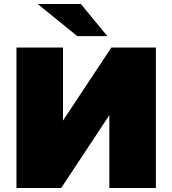

<svg xmlns="http://www.w3.org/2000/svg" viewBox="-20 -937 859 957"><path d="M62 0V-700H294V-336L535 -700H757V0H525V-363L285 0ZM365 -757 168 -917H383L515 -757Z"/></svg>

Font: Montserrat Black
Style: Regular
Weight: 900
Designer: Julieta Ulanovsky
Foundry: Julieta Ulanovsky
Version: Version 9.000; ttfautohint (v1.8.4.7-5d5b)